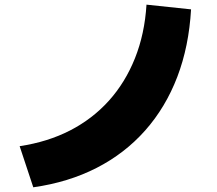

<svg xmlns="http://www.w3.org/2000/svg" viewBox="-20 -793 920 814"><path d="M63.3 -173.3Q182.2 -191.1 277.2 -240Q372.2 -288.9 441.7 -366.1Q511.1 -443.3 552.2 -546.1Q593.3 -648.9 601.1 -773.3L790 -753.3Q781.1 -596.7 731.7 -467.2Q682.2 -337.8 595.6 -240Q508.9 -142.2 389.4 -81.1Q270 -20 121.1 1.1Z"/></svg>

Font: Paperlogy 9 Black
Style: Regular
Weight: 900
Designer: redesigned by Lee Juim, glyphs from Gmarket Sans & Montserrat
Foundry: PT&
Version: Version 1.001